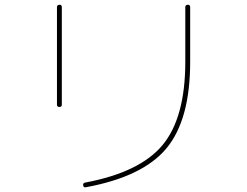

<svg xmlns="http://www.w3.org/2000/svg" viewBox="-20 -750 1040 808"><path d="M340.8 38.1Q332 40 330.1 30.3Q328.1 21.5 336.9 18.6Q568.4 -24.4 664.1 -139.6Q759.8 -254.9 759.8 -490.2V-719.7Q759.8 -729.5 770 -730Q780.3 -730.5 780.3 -719.7V-490.2Q780.3 -246.1 680.7 -126Q581.1 -5.9 340.8 38.1ZM219.7 -309.6V-719.7Q219.7 -729.5 230 -730Q240.2 -730.5 240.2 -719.7V-309.6Q240.2 -299.8 230 -299.8Q219.7 -299.8 219.7 -309.6Z"/></svg>

Font: Rounded Mgen+ 1mn thin
Style: Regular
Weight: 100
Designer: [Source Han Sans]
Ryoko NISHIZUKA  (kana & ideographs); Paul D. Hunt (Latin, Greek & Cyrillic); Wenlong ZHANG  (bopomofo
Version: Version 1.059.20150602